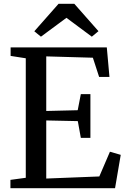

<svg xmlns="http://www.w3.org/2000/svg" viewBox="-20 -993 668 1013"><path d="M116 -55V-685.5L36 -698V-743H543.5L557.5 -587H503L470 -688.5L224 -695.5V-407.5L390 -411.5L406.5 -496.5H457V-265.5H406.5L390.5 -354L224 -357.5V-51L504 -62L560 -192.5L617 -176L587 0H35V-44ZM289 -973H372L499.5 -828.5L464.5 -799.5L330.5 -899L196 -799.5L161 -828Z"/></svg>

Font: Merriweather Text
Style: Regular
Weight: 400
Designer: Eben Sorkin
Foundry: Eben Sorkin
Version: Version 2.100; ttfautohint (v1.7.19-72a1) -l 8 -r 50 -G 200 